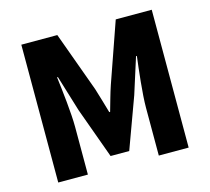

<svg xmlns="http://www.w3.org/2000/svg" viewBox="-96 -764 958 876"><g transform="rotate(-15 383.5 -325.5)"><path d="M75 0H215V-226C215 -290 202 -401 194 -465H198L250 -295L337 -55H425L513 -295L567 -465H571C563 -401 550 -290 550 -226V0H691V-651H521L422 -368C409 -330 399 -291 387 -250H383C371 -291 360 -330 348 -368L245 -651H75Z"/></g></svg>

Font: Source Sans Pro
Style: Bold
Weight: 700
Designer: Paul D. Hunt
Foundry: Adobe Systems Incorporated
Version: Version 3.006;hotconv 1.0.111;makeotfexe 2.5.65597